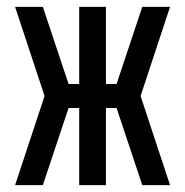

<svg xmlns="http://www.w3.org/2000/svg" viewBox="-20 -540 540 560"><path d="M476 0H395L320 -225H289V0H211V-225H180L105 0H24L110 -260L24 -520H105L180 -295H211V-520H289V-295H320L395 -520H476L390 -260Z"/></svg>

Font: Iosevka Term
Style: Regular
Weight: 400
Monospace: yes
Designer: Belleve Invis
Foundry: Belleve Invis
Version: Version 30.0.1